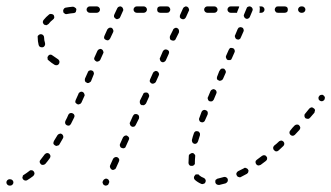

<svg xmlns="http://www.w3.org/2000/svg" viewBox="-30 -571 1037 601"><path d="M-7 -7Q-10 -4 -10 0Q-10 4 -7 7Q-4 10 0 10Q1 10 2 10Q6 10 9 7Q12 4 12 0Q12 -4 9 -7Q6 -10 1 -10Q1 -10 0 -10Q-4 -10 -7 -7ZM291 0Q291 2 292 3Q292 5 294 7Q295 8 297 9Q301 11 305 9Q309 8 310 4L311 2Q312 0 312 -2Q312 -4 311 -5Q311 -7 309 -9Q308 -10 306 -11Q302 -13 299 -11Q295 -10 293 -6L292 -4Q291 -2 291 0ZM682 -2Q684 -6 683 -10Q682 -14 678 -16Q674 -18 671 -17Q661 -14 652 -12Q650 -12 648 -10Q647 -9 645 -8Q644 -6 644 -4Q644 -2 644 0Q645 4 648 6Q651 8 656 8Q665 6 676 3Q680 1 682 -2ZM608 4Q612 3 613 -1Q614 -3 614 -5Q614 -7 613 -9Q612 -11 611 -12Q609 -13 608 -14Q600 -17 594 -22Q593 -24 591 -25Q589 -25 587 -25Q585 -25 583 -25Q581 -24 580 -22Q577 -19 577 -15Q577 -11 580 -8Q589 0 601 5Q604 6 608 4ZM42 -22Q41 -20 41 -18Q40 -16 40 -14Q41 -12 42 -10Q44 -7 48 -6Q52 -5 55 -7Q65 -13 74 -20Q77 -23 78 -27Q78 -31 76 -34Q73 -38 69 -38Q65 -39 62 -36Q53 -29 45 -24Q43 -23 42 -22ZM746 -30Q747 -31 747 -33Q748 -35 748 -37Q747 -39 746 -41Q744 -44 740 -45Q736 -47 733 -44Q724 -39 715 -35Q712 -33 710 -29Q709 -25 711 -22Q712 -20 713 -19Q715 -17 717 -17Q719 -16 721 -16Q723 -16 724 -17Q733 -22 743 -27Q744 -28 746 -30ZM314 -50Q314 -48 315 -46Q315 -44 317 -43Q318 -41 320 -40Q322 -39 323 -39Q325 -39 327 -40Q329 -41 331 -42Q332 -43 333 -45L342 -65Q344 -69 343 -73Q341 -77 337 -79Q334 -80 330 -79Q326 -77 324 -74L315 -54Q314 -52 314 -50ZM563 -54Q566 -51 571 -52Q573 -52 574 -52Q576 -53 578 -55Q579 -56 580 -58Q580 -60 580 -62Q580 -71 581 -81Q581 -83 581 -85Q580 -87 579 -88Q577 -90 576 -91Q574 -92 572 -92Q568 -92 565 -89Q561 -87 561 -83Q560 -71 560 -61Q560 -57 563 -54ZM806 -74Q807 -78 804 -81Q803 -83 801 -84Q800 -85 798 -85Q796 -85 794 -85Q792 -84 790 -83Q782 -77 774 -71Q773 -70 771 -68Q770 -67 770 -65Q770 -63 770 -61Q771 -59 772 -57Q774 -54 778 -53Q782 -53 786 -55Q794 -61 802 -67Q806 -70 806 -74ZM94 -64Q95 -60 98 -57Q100 -56 101 -55Q103 -55 105 -55Q107 -55 109 -56Q111 -57 112 -58Q119 -66 126 -76Q128 -79 128 -83Q127 -87 124 -90Q121 -92 117 -92Q113 -91 110 -88Q103 -79 97 -71Q94 -68 94 -64ZM860 -121Q860 -125 857 -128Q856 -129 854 -130Q852 -131 850 -131Q848 -131 847 -130Q845 -130 843 -128Q836 -121 828 -115Q827 -113 826 -112Q825 -110 825 -108Q825 -106 826 -104Q826 -102 828 -101Q830 -98 834 -97Q839 -97 842 -100Q849 -107 857 -114Q860 -117 860 -121ZM346 -113Q347 -109 351 -108Q353 -107 355 -107Q357 -107 358 -107Q360 -108 362 -109Q363 -111 364 -113L373 -133Q375 -136 374 -140Q372 -144 368 -146Q367 -147 365 -147Q363 -147 361 -146Q359 -146 358 -144Q356 -143 355 -141L346 -121Q344 -117 346 -113ZM137 -122Q138 -118 142 -116Q144 -115 146 -114Q147 -114 149 -115Q151 -115 153 -116Q155 -117 156 -119Q161 -128 167 -138Q169 -141 168 -145Q167 -149 164 -151Q160 -154 156 -152Q152 -151 150 -148Q144 -138 139 -130Q137 -126 137 -122ZM571 -130Q571 -128 572 -126Q573 -124 574 -123Q576 -122 578 -121Q582 -120 585 -122Q589 -125 590 -129Q593 -138 596 -148Q596 -150 596 -152Q596 -154 595 -155Q594 -157 593 -158Q591 -160 589 -160Q585 -161 582 -160Q578 -158 577 -154Q573 -143 571 -134Q570 -132 571 -130ZM910 -172Q909 -176 906 -179Q905 -180 903 -181Q901 -181 899 -181Q897 -181 895 -180Q894 -179 892 -178Q885 -171 879 -163Q876 -160 876 -156Q876 -152 879 -149Q880 -148 882 -147Q884 -146 886 -146Q888 -146 890 -147Q892 -148 893 -149Q900 -157 907 -164Q910 -167 910 -172ZM377 -181Q378 -177 382 -175Q384 -174 386 -174Q388 -174 390 -175Q392 -175 393 -177Q394 -178 395 -180L405 -200Q406 -204 405 -208Q403 -212 400 -213Q398 -214 396 -214Q394 -214 392 -214Q390 -213 389 -212Q387 -210 386 -208L377 -188Q375 -185 377 -181ZM174 -185Q175 -181 179 -179Q183 -177 187 -178Q190 -180 192 -183Q197 -193 202 -203Q204 -207 203 -210Q202 -214 198 -216Q194 -218 190 -217Q186 -216 184 -212Q180 -202 175 -193Q173 -189 174 -185ZM594 -194Q595 -190 599 -189Q603 -187 607 -189Q611 -191 612 -195Q616 -204 620 -213Q621 -217 620 -221Q618 -225 614 -226Q612 -227 610 -227Q608 -227 606 -226Q605 -225 603 -224Q602 -223 601 -221Q597 -211 594 -202Q592 -198 594 -194ZM955 -222Q956 -224 956 -226Q956 -228 955 -229Q954 -231 952 -232Q949 -235 945 -235Q941 -234 938 -231Q932 -223 925 -215Q924 -214 923 -212Q923 -210 923 -208Q923 -206 924 -204Q925 -203 926 -201Q930 -199 934 -199Q938 -199 941 -203Q947 -210 954 -218Q955 -220 955 -222ZM408 -248Q409 -244 413 -242Q415 -242 417 -242Q419 -241 421 -242Q423 -243 424 -244Q426 -246 427 -247L436 -267Q438 -271 436 -275Q435 -279 431 -281Q427 -282 423 -281Q419 -280 418 -276L408 -256Q407 -252 408 -248ZM206 -250Q208 -247 212 -245Q215 -243 219 -245Q223 -246 225 -250L234 -270Q236 -273 234 -277Q233 -281 229 -283Q227 -284 225 -284Q223 -284 221 -283Q219 -282 218 -281Q216 -280 216 -278L207 -258Q205 -254 206 -250ZM620 -264Q620 -262 621 -260Q621 -258 623 -256Q624 -255 626 -254Q630 -253 634 -254Q637 -256 639 -259L647 -278Q648 -280 648 -282Q648 -284 647 -286Q647 -287 645 -289Q644 -290 642 -291Q638 -293 635 -291Q631 -290 629 -286L621 -267Q620 -266 620 -264ZM985 -258Q987 -262 987 -266Q986 -270 983 -272Q981 -274 980 -274Q978 -275 976 -274Q974 -274 972 -273Q970 -272 969 -270Q968 -269 967 -267Q967 -265 967 -263Q967 -261 968 -259Q969 -258 971 -256Q974 -254 978 -254Q982 -255 985 -258ZM439 -315Q441 -312 444 -310Q448 -308 452 -310Q456 -311 458 -315L467 -335Q469 -339 467 -342Q466 -346 462 -348Q458 -350 455 -348Q451 -347 449 -343L440 -323Q438 -319 439 -315ZM236 -317Q238 -313 242 -312Q243 -311 245 -311Q247 -311 249 -312Q251 -313 252 -314Q254 -315 255 -317L263 -337Q265 -341 263 -345Q262 -349 258 -350Q256 -351 254 -351Q252 -351 250 -350Q248 -350 247 -348Q245 -347 245 -345L236 -325Q235 -321 236 -317ZM657 -350 650 -332Q649 -330 649 -328Q649 -326 649 -324Q650 -322 651 -321Q653 -320 655 -319Q658 -317 662 -319Q666 -320 668 -324L676 -342Q677 -344 677 -346Q677 -348 676 -350Q675 -352 674 -353Q673 -355 671 -356Q667 -357 663 -356Q659 -354 658 -350ZM132 -399Q130 -400 128 -400Q126 -400 124 -399Q122 -398 121 -396Q120 -395 119 -393Q118 -391 119 -389Q119 -387 119 -385Q120 -384 122 -382Q131 -374 141 -368Q145 -366 149 -367Q153 -368 155 -372Q156 -374 156 -376Q156 -378 156 -380Q155 -381 154 -383Q153 -385 151 -386Q143 -391 135 -397Q134 -398 132 -399ZM471 -383Q472 -379 476 -377Q480 -375 483 -377Q487 -378 489 -382L498 -402Q500 -406 499 -410Q497 -414 494 -415Q490 -417 486 -416Q482 -414 480 -411L471 -390Q469 -387 471 -383ZM265 -385Q267 -381 271 -379Q274 -377 278 -379Q282 -380 284 -384L293 -404Q295 -407 293 -411Q292 -415 288 -417Q284 -419 281 -417Q277 -416 275 -412L266 -392Q264 -389 265 -385ZM678 -389Q679 -385 683 -383Q685 -383 687 -383Q689 -383 691 -383Q692 -384 694 -385Q695 -387 696 -389L704 -407Q706 -411 704 -415Q703 -419 699 -420Q697 -421 695 -421Q693 -421 691 -421Q689 -420 688 -418Q687 -417 686 -415L678 -397Q676 -393 678 -389ZM105 -461Q102 -464 98 -464Q96 -464 94 -463Q92 -463 91 -461Q89 -460 88 -458Q88 -456 88 -454Q88 -442 91 -430Q92 -428 93 -426Q94 -425 96 -424Q98 -423 100 -423Q102 -423 104 -423Q108 -424 110 -428Q112 -432 111 -436Q108 -445 108 -454Q108 -458 105 -461ZM502 -450Q503 -446 507 -445Q509 -444 511 -444Q513 -444 515 -444Q517 -445 518 -446Q520 -448 520 -449L530 -469Q531 -473 530 -477Q529 -481 525 -483Q523 -484 521 -484Q519 -484 517 -483Q515 -482 514 -481Q512 -480 512 -478L502 -458Q501 -454 502 -450ZM296 -451Q298 -447 302 -446Q305 -444 309 -445Q313 -447 315 -451L324 -470Q326 -474 324 -478Q323 -482 319 -484Q315 -485 312 -484Q308 -482 306 -479L297 -459Q295 -455 296 -451ZM706 -454Q707 -450 711 -448Q713 -448 715 -447Q717 -447 719 -448Q720 -449 722 -450Q723 -452 724 -454L732 -472Q734 -476 732 -480Q731 -484 727 -485Q725 -486 723 -486Q721 -486 719 -485Q717 -485 716 -483Q715 -482 714 -480L706 -461Q704 -458 706 -454ZM140 -516Q140 -520 138 -524Q137 -525 135 -526Q133 -527 131 -527Q129 -528 127 -527Q125 -527 124 -526Q114 -518 106 -508Q104 -505 104 -501Q105 -497 108 -494Q110 -493 112 -493Q113 -492 115 -492Q117 -493 119 -494Q121 -495 122 -496Q128 -504 136 -510Q139 -512 140 -516ZM533 -521Q533 -519 533 -517Q534 -516 535 -514Q537 -513 538 -512Q542 -510 546 -511Q550 -513 552 -517L561 -537Q563 -540 561 -544Q560 -548 556 -550Q552 -552 549 -550Q545 -549 543 -545L534 -525Q533 -523 533 -521ZM327 -518Q329 -514 333 -512Q334 -511 336 -511Q338 -511 340 -512Q342 -513 344 -514Q345 -515 346 -517L355 -537Q357 -540 355 -544Q354 -548 350 -550Q348 -551 346 -551Q344 -551 343 -550Q341 -550 339 -548Q338 -547 337 -545L328 -526Q326 -522 327 -518ZM734 -519Q735 -515 739 -513Q741 -512 743 -512Q745 -512 747 -513Q748 -514 750 -515Q751 -517 752 -518L760 -537Q762 -541 760 -545Q759 -548 755 -550Q751 -552 747 -550Q743 -549 742 -545L734 -526Q732 -522 734 -519ZM204 -531Q205 -532 207 -533Q208 -535 208 -537Q209 -539 209 -541Q209 -545 205 -547Q202 -550 198 -550Q186 -549 175 -547Q171 -546 169 -542Q167 -539 168 -535Q168 -531 172 -529Q175 -526 179 -527Q189 -529 200 -530Q202 -530 204 -531ZM280 -534Q283 -537 283 -541Q283 -545 280 -548Q277 -551 273 -551H251Q247 -551 244 -548Q241 -545 241 -541Q241 -537 244 -534Q247 -531 251 -531H273Q277 -531 280 -534ZM427 -534Q430 -537 430 -541Q430 -545 427 -548Q424 -551 420 -551H398Q394 -551 391 -548Q388 -545 388 -541Q388 -537 391 -534Q394 -531 398 -531H420Q424 -531 427 -534ZM500 -534Q503 -537 503 -541Q503 -545 500 -548Q498 -551 493 -551H472Q467 -551 464 -548Q462 -545 462 -541Q462 -537 464 -534Q467 -531 472 -531H493Q498 -531 500 -534ZM648 -534Q651 -537 651 -541Q651 -545 648 -548Q645 -551 641 -551H619Q615 -551 612 -548Q609 -545 609 -541Q609 -537 612 -534Q615 -531 619 -531H641Q645 -531 648 -534ZM685 -534Q682 -537 682 -541Q682 -545 685 -548Q688 -551 692 -551H714Q716 -551 717 -551Q718 -550 719 -550L713 -535Q712 -533 712 -531H692Q688 -531 685 -534ZM795 -548Q798 -545 798 -541Q798 -537 795 -534Q792 -531 788 -531H782Q783 -535 783 -540Q784 -546 782 -551H788Q792 -551 795 -548ZM869 -534Q871 -537 871 -541Q871 -545 869 -548Q866 -551 861 -551H840Q835 -551 833 -548Q830 -545 830 -541Q830 -537 833 -534Q835 -531 840 -531H861Q866 -531 869 -534ZM923 -534Q926 -537 926 -541Q926 -545 923 -548Q920 -551 916 -551H913Q909 -551 906 -548Q903 -545 903 -541Q903 -537 906 -534Q909 -531 913 -531H916Q920 -531 923 -534Z"/></svg>

Font: FRB American Cursive Dashed Light
Style: Italic
Weight: 300
Italic angle: -25°
Version: Version 2.0;Modular Font Editor K font №1